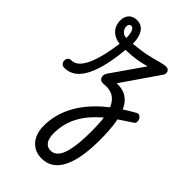

<svg xmlns="http://www.w3.org/2000/svg" viewBox="-446 -699 1396 1396"><g transform="rotate(45 251.5 -1.5)"><path d="M-55 17Q-74 17 -83.5 5.5Q-93 -6 -93.5 -20.5Q-94 -35 -85 -46.5Q-76 -58 -57 -58Q-26 -58 0 -82Q26 -106 47 -153.5Q68 -201 84 -271Q100 -341 110 -433L170 -424Q161 -312 142.5 -229Q124 -146 96 -91.5Q68 -37 30.5 -10Q-7 17 -55 17ZM292 600Q245 600 209.5 577.5Q174 555 155 514.5Q136 474 136 421Q136 398 149.5 386Q163 374 181 373.5Q199 373 212.5 382Q226 391 226 410Q226 459 245 486Q264 513 299 513Q322 513 339.5 501.5Q357 490 370.5 466.5Q384 443 393 405.5Q402 368 406.5 317.5Q411 267 411 202Q411 142 406.5 95Q402 48 392 13Q382 -22 367 -45.5Q352 -69 331.5 -83Q311 -97 284.5 -101.5Q258 -106 225 -102Q206 -101 195 -111.5Q184 -122 183.5 -139Q183 -156 194 -173L365 -419Q337 -412 305.5 -405Q274 -398 232 -394Q190 -390 130 -390Q85 -390 53 -406Q21 -422 4.5 -450.5Q-12 -479 -12 -514Q-12 -555 11 -579Q34 -603 73 -603Q109 -603 131 -583.5Q153 -564 163 -531.5Q173 -499 173 -459Q262 -468 316.5 -480.5Q371 -493 404.5 -503Q438 -513 464 -513Q486 -513 493.5 -494Q501 -475 488 -456L293 -173Q350 -176 389.5 -153Q429 -130 453 -82.5Q477 -35 488 36.5Q499 108 499 202Q499 282 490.5 346Q482 410 465 458Q448 506 423 537.5Q398 569 365.5 584.5Q333 600 292 600ZM110 -456Q110 -480 106 -500Q102 -520 94 -532Q86 -544 74 -544Q63 -544 56.5 -536Q50 -528 50 -514Q50 -493 66 -474.5Q82 -456 110 -456ZM136 421Q136 361 150.5 306.5Q165 252 191.5 202Q218 152 255.5 106.5Q293 61 339 20.5Q385 -20 438 -56Q491 -92 549 -124Q562 -131 574 -124.5Q586 -118 592 -105.5Q598 -93 597 -79.5Q596 -66 583 -58Q531 -25 484.5 7Q438 39 398.5 73Q359 107 327 144Q295 181 272.5 222Q250 263 238 309.5Q226 356 226 410Q226 432 212.5 444.5Q199 457 181 459Q163 461 149.5 451.5Q136 442 136 421Z"/></g></svg>

Font: Playwrite PT
Style: Regular
Weight: 400
Designer: Veronika Burian, José Scaglione
Foundry: TypeTogether
Version: Version 1.002